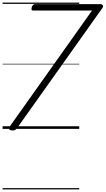

<svg xmlns="http://www.w3.org/2000/svg" viewBox="-20 -1000 820 1490"><path d="M74 12Q54 11 51 2Q48 -7 59 -23L694 -918H237Q230 -918 226.5 -923Q223 -928 225 -937Q227 -952 235 -960Q243 -968 251 -968H762Q770 -968 777 -960Q784 -952 774 -937L117 -12Q107 2 98 8Q89 14 74 12ZM0 460H595V470H0ZM0 -20H595V0H0ZM0 -505H595V-500H0ZM0 -980H595V-970H0Z"/></svg>

Font: Playwrite NO Guides
Style: Regular
Weight: 400
Designer: Veronika Burian, José Scaglione
Foundry: TypeTogether
Version: Version 1.003